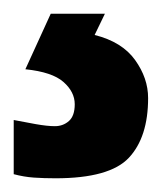

<svg xmlns="http://www.w3.org/2000/svg" viewBox="-75 -20 236 280"><path d="M141 123Q141 180 113 210Q85 240 6 240Q-11 240 -25.5 239Q-40 238 -55 234V155Q-40 158 -23 161Q-6 164 5 164Q17 164 25.5 156.5Q34 149 34 132Q34 114 17.5 99.5Q1 85 -38 81L-1 0H78L63 31Q103 41 122 67.5Q141 94 141 123Z"/></svg>

Font: Noto Sans Sinhala UI ExtraCondensed
Style: Bold
Weight: 700
Width: 2
Designer: Jelle Bosma - Monotype Design Team
Foundry: Monotype Imaging Inc.
Version: Version 2.006; ttfautohint (v1.8.4.7-5d5b)